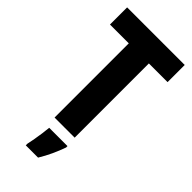

<svg xmlns="http://www.w3.org/2000/svg" viewBox="-288 -777 1061 1061"><g transform="rotate(45 243.0 -246.5)"><path d="M322 0H165V-580H18V-714H468V-580H322ZM327 72Q314 109 296.5 147Q279 185 257 221H161V208Q165 189 170 162.5Q175 136 178.5 109Q182 82 184 61H327Z"/></g></svg>

Font: Noto Sans Gujarati UI Condensed ExtraBold
Style: Regular
Weight: 800
Width: 3
Designer: Jelle Bosma - Monotype Design Team, Universal Thirst
Foundry: Monotype Imaging Inc.
Version: Version 2.106; ttfautohint (v1.8.4.7-5d5b)